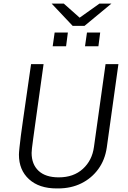

<svg xmlns="http://www.w3.org/2000/svg" viewBox="-20 -1045 719 1075"><path d="M297 10Q199 10 142.5 -41.5Q86 -93 86 -179Q86 -190 89 -218.5Q92 -247 97 -287Q102 -327 109 -373.5Q116 -420 122.5 -467.5Q129 -515 135.5 -558Q142 -601 146.5 -634.5Q151 -668 154 -686H224Q208 -571 196.5 -489Q185 -407 177.5 -353Q170 -299 165.5 -266Q161 -233 159 -215.5Q157 -198 157 -189Q157 -125 196 -88.5Q235 -52 309 -52Q392 -52 444 -99.5Q496 -147 506 -222L571 -686H643L578 -220Q568 -150 530.5 -98.5Q493 -47 435.5 -18.5Q378 10 305 10ZM387 -900 269 -1025H337L426 -946L537 -1025H604L453 -900ZM275 -786 286 -863H360L350 -786ZM456 -786 467 -863H541L531 -786Z"/></svg>

Font: Chivo Medium ExtraLight
Style: Italic
Weight: 250
Italic angle: -8.05°
Version: Version 2.002